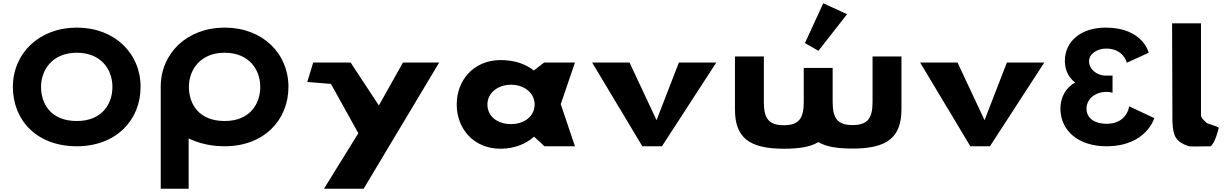

<svg xmlns="http://www.w3.org/2000/svg" viewBox="-20 -896 7544 1176"><path d="M58.9 -363.9C58.9 -159.1 205.1 -0.1 450.5 -0.1C689.8 -0.1 841.1 -159.1 841.1 -363.9C841.1 -568.8 683 -726.9 450.5 -726.9C219.5 -726.9 58.9 -568.8 58.9 -363.9ZM231.4 -363.9C231.4 -468.5 301.4 -573 450.5 -573C600.7 -573 668.6 -468.5 668.6 -363.9C668.6 -259.4 604.8 -154.8 450.5 -154.8C292.1 -154.8 231.4 -259.4 231.4 -363.9Z M1137 -363.9C1137 -468.5 1207 -573 1356.1 -573C1506.2 -573 1574.1 -468.5 1574.1 -363.9C1574.1 -259.4 1510.4 -154.8 1356.1 -154.8C1197.7 -154.8 1137 -259.4 1137 -363.9ZM964.3 -363.9C964.3 -359.8 964.4 -355.7 964.5 -351.7V260H1135.5V-48.1C1198.4 -17.5 1273.2 -0.1 1356.1 -0.1C1595.4 -0.1 1746.7 -159.1 1746.7 -363.9C1746.7 -568.8 1588.6 -726.9 1356.1 -726.9C1125 -726.9 964.3 -568.8 964.3 -363.9Z M2448.2 -513 2300.6 -250 2127.6 -513H1898.3L1862.1 -394L2007.1 -382L2174.8 -80L1964.3 260H2207.4L2669.9 -513Z M2777.4 -256C2777.4 -106 2882.4 15 3046.5 15C3131.2 15 3203.8 -16 3249.7 -58H3252.2L3315.1 0H3501.6L3414.6 -258L3501.6 -513H3312.7L3249.7 -464C3198.9 -505 3129.9 -528 3046.5 -528C2882.4 -528 2777.4 -406 2777.4 -256ZM2965.4 -256C2965.4 -327 3029.5 -377 3110.6 -377C3190.4 -377 3254.6 -327 3254.6 -256C3254.6 -186 3194.1 -136 3110.6 -136C3023.5 -136 2965.4 -186 2965.4 -256Z M3835.8 -513H3606.8L3914.4 0H4034.4L4367.2 -513H4138.2L4001.4 -160Z M4910.2 -632 4993 -585 5168.2 -808.9 5022.6 -876.1ZM4658.6 -550H4481.6V-226C4481.6 -54 4567.6 15 4780.8 15C4880.6 15 4947.4 2.3 4992.3 -25.9C5037.1 1.6 5103.6 14 5202.2 14C5415.4 14 5501.4 -55 5501.4 -227V-550H5324.4V-270C5324.4 -169 5291.8 -130 5202.2 -130C5112.7 -130 5080 -169 5080 -270V-480H4903V-269C4903 -168 4870.3 -129 4780.8 -129C4691.2 -129 4658.6 -168 4658.6 -269Z M5844.8 -513H5615.8L5923.4 0H6043.4L6376.2 -513H6147.2L6010.4 -160Z M6881.7 -511.8C6881.7 -511.8 6862.2 -598.5 6755.2 -598.5C6700.7 -598.5 6650.3 -566.2 6650.3 -521.2C6650.3 -470.2 6700.7 -432.8 6752.2 -432.8H6794.3V-328.2C6794.3 -328.2 6777.9 -333.3 6757.3 -333.3C6689.4 -333.3 6634.9 -290.8 6634.9 -230.5C6634.9 -171 6686.3 -137.8 6757.3 -137.8C6884.8 -137.8 6896.1 -244.9 6896.1 -244.9L7049.9 -172.7C7049.9 -172.7 7002.3 -0.1 6756.3 -0.1C6584.8 -0.1 6475.1 -96.2 6475.1 -230.5C6475.1 -304.4 6510 -358 6564.4 -391.1C6526.1 -420.9 6502.3 -465.1 6502.3 -522.9C6502.3 -641.9 6599.2 -726.9 6753.2 -726.9C6980.2 -726.9 7015.9 -573 7015.9 -573Z M7159 -753H7336V-191C7336.2 -173 7352.1 -161.8 7368.9 -145C7378.1 -135.7 7436.8 -124 7445 -113C7445 -113 7423.8 -21.3 7395.1 0C7311 0 7272 4.3 7253 -3C7185.4 -28.9 7165 -57.6 7161.5 -148L7161 -148V-166.5C7160.9 -176.7 7160.9 -187.5 7161 -199V-200Z"/></svg>

Font: Hussar
Style: BdSuprExt
Weight: 700
Foundry: Cannot Into Space Fonts
Version: Version 2.00